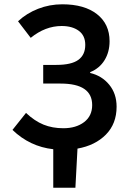

<svg xmlns="http://www.w3.org/2000/svg" viewBox="-20 -686 599 894"><path d="M228 188V8.8Q118.7 -3.4 38.1 -81.1L101.1 -160.2Q141.1 -122.6 182.6 -105.7Q224.1 -88.9 274.9 -88.9Q334 -88.9 371.6 -117.4Q409.2 -146 409.2 -196.8Q409.2 -296.9 262.2 -296.9H181.2V-383.8H242.2Q312.5 -383.8 344.7 -407.2Q377 -430.7 377 -477.1Q377 -520.5 346.7 -542.7Q316.4 -564.9 267.1 -564.9Q190.9 -564.9 123 -509.8L64 -586.9Q103.5 -624 157.2 -645Q210.9 -666 270 -666Q373 -666 431.6 -620.1Q490.2 -574.2 490.2 -494.1Q490.2 -443.8 466.8 -405.8Q443.4 -367.7 399.9 -350.1V-346.2Q454.1 -333.5 488.5 -291.7Q522.9 -250 522.9 -189Q522.9 -109.9 473.1 -59.3Q423.3 -8.8 340.8 5.9L331.1 188Z"/></svg>

Font: Toshiba Sans Medium
Style: Regular
Weight: 500
Designer: Paul D. Hunt
Foundry: Toshiba Corporation
Version: Version 2.020;PS 2.0;hotconv 1.0.86;makeotf.lib2.5.63406